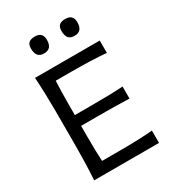

<svg xmlns="http://www.w3.org/2000/svg" viewBox="-220 -1044 1034 1157"><g transform="rotate(-30 297.0 -465.0)"><path d="M153.8 -878.9Q153.8 -905.3 167.5 -917.5Q181.2 -929.7 209.5 -929.7Q263.7 -929.7 263.7 -876.5Q263.7 -843.8 250 -828.4Q236.3 -813 208.5 -813Q180.7 -813 167.2 -828.9Q153.8 -844.7 153.8 -878.9ZM366.2 -878.9Q366.2 -905.3 379.6 -917.5Q393.1 -929.7 421.4 -929.7Q475.6 -929.7 475.6 -876.5Q475.6 -843.8 461.9 -828.4Q448.2 -813 420.4 -813Q392.6 -813 379.4 -828.6Q366.2 -844.2 366.2 -878.9ZM186.5 -77.6H302.7Q451.2 -77.6 538.1 -85.9V0H86.9Q94.2 -118.7 94.2 -235.4V-475.1Q94.2 -592.8 86.9 -712.9H537.1V-627Q436.5 -635.7 294.4 -635.7H186.5Q182.6 -561.5 182.6 -461.9V-398.9H301.3Q448.2 -398.9 517.6 -404.3V-320.3Q425.3 -323.7 300.8 -323.7H182.6V-249Q182.6 -151.4 186.5 -77.6Z"/></g></svg>

Font: Commissioner Flair
Style: Regular
Weight: 400
Designer: Kostas Bartsokas
Foundry: Kostas Bartsokas
Version: Version 1.000